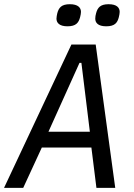

<svg xmlns="http://www.w3.org/2000/svg" viewBox="-31 -915 652 935"><path d="M530.2 0 435 -698.2H316.8L-11.4 0H82L172.6 -196.4H414.1L438.6 0ZM204.9 -273.4 356.2 -609H365.4L406.6 -273.4ZM244 -824.2C244 -804.3 257.8 -786.9 297.6 -786.9C339.1 -786.9 351.9 -804.3 359 -831C361.2 -839.5 363.3 -850.1 363.3 -856.9C363.3 -877.1 349.4 -894.5 309.3 -894.5C267.8 -894.5 255 -877.1 247.9 -850.1C246.1 -842 244 -831.3 244 -824.2ZM432.9 -824.2C432.9 -804.3 446 -786.9 486.5 -786.9C528.1 -786.9 540.8 -804.3 547.6 -831C549.7 -839.5 551.8 -850.1 551.8 -856.9C551.8 -877.1 538.4 -894.5 497.9 -894.5C456.7 -894.5 443.9 -877.1 436.8 -850.1C434.3 -842 432.9 -831.3 432.9 -824.2Z"/></svg>

Font: Margiela Mono Italic Text It
Style: Regular
Weight: 400
Designer: Mike Abbink, Paul van der Laan, Pieter van Rosmalen
Foundry: Bold Monday
Version: Version 2.003 2021